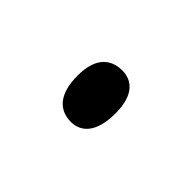

<svg xmlns="http://www.w3.org/2000/svg" viewBox="-36 -476 240 240"><g transform="rotate(45 84.0 -356.5)"><path d="M85 -311C102 -311 117 -323 117 -358C117 -391 102 -402 85 -402C66 -402 50 -391 50 -358C50 -323 66 -311 85 -311Z"/></g></svg>

Font: Noto Serif Sinhala ExtraCondensed ExtraLight
Style: Regular
Weight: 200
Width: 2
Designer: Jelle Bosma - Monotype Design Team
Foundry: Monotype Imaging Inc.
Version: Version 2.007